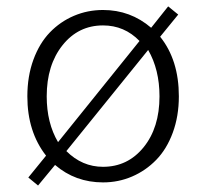

<svg xmlns="http://www.w3.org/2000/svg" viewBox="-20 -553 640 596"><path d="M98.1 22.9 67.9 -2 123 -69.8Q64.9 -144 64.9 -253.9Q64.9 -316.4 83.7 -367.7Q102.5 -418.9 134.8 -452.4Q167 -485.8 209.5 -503.9Q252 -522 299.8 -522Q384.8 -522 449.2 -466.8L502 -533.2L533.2 -507.8L477.1 -439Q535.2 -366.7 535.2 -253.9Q535.2 -192.4 516.4 -141.4Q497.6 -90.3 465.1 -56.9Q432.6 -23.4 390.1 -5.1Q347.7 13.2 299.8 13.2Q213.9 13.2 150.9 -41ZM160.2 -111.8 413.1 -425.8Q366.2 -474.1 299.8 -474.1Q223.1 -474.1 174.1 -412.6Q125 -351.1 125 -253.9Q125 -171.4 160.2 -111.8ZM299.8 -35.2Q376.5 -35.2 425.8 -95.9Q475.1 -156.7 475.1 -253.9Q475.1 -336.9 439.9 -397.9L186 -84Q234.9 -35.2 299.8 -35.2Z"/></svg>

Font: Office Code Pro Light
Style: Regular
Weight: 300
Designer: Nathan Rutzky & Paul D. Hunt
Foundry: Adobe Systems Incorporated
Version: Version 1.004;PS 001.004;hotconv 1.0.70;makeotf.lib2.5.58329